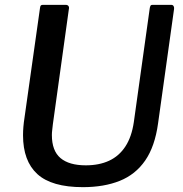

<svg xmlns="http://www.w3.org/2000/svg" viewBox="-20 -762 753 792"><path d="M632 -253Q619 -158 579 -100Q539 -42 474 -16Q409 10 322 10Q193 10 134 -44Q75 -98 75 -204Q75 -221 76.5 -239Q78 -257 81 -276L145 -729Q146 -737 148.5 -739.5Q151 -742 157 -742H251Q259 -742 262.5 -737Q266 -732 264 -724L198 -249Q197 -237 195.5 -226.5Q194 -216 194 -205Q194 -140 229.5 -110Q265 -80 334 -80Q389 -80 430 -99Q471 -118 497 -157.5Q523 -197 532 -258L598 -730Q600 -738 602 -740Q604 -742 610 -742H686Q693 -742 696 -737Q699 -732 698 -725L632 -253Z"/></svg>

Font: Libre Franklin Medium
Style: Italic
Weight: 500
Italic angle: -8°
Designer: Pablo Impallari, Rodrigo Fuenzalida, Nhung Nguyen
Foundry: Impallari Type
Version: Version 3.000